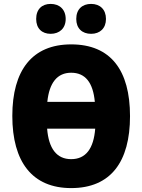

<svg xmlns="http://www.w3.org/2000/svg" viewBox="-20 -952 728 982"><path d="M165 -855C165 -806 195 -779 239 -779C284 -779 316 -807 316 -855C316 -904 284 -932 239 -932C195 -932 165 -905 165 -855ZM370 -855C370 -807 400 -779 446 -779C491 -779 522 -807 522 -855C522 -904 491 -932 446 -932C401 -932 370 -905 370 -855ZM645 -358C645 -593 546 -725 344 -725C144 -725 43 -592 43 -359C43 -124 145 10 344 10C546 10 645 -124 645 -358ZM344 -580C417 -580 456 -529 465 -431H222C232 -529 273 -580 344 -580ZM344 -138C270 -138 229 -192 221 -294H467C459 -192 419 -138 344 -138Z"/></svg>

Font: Noto Sans Condensed Black
Style: Regular
Weight: 900
Width: 3
Designer: Monotype Design Team
Foundry: Monotype Imaging Inc.
Version: Version 2.013